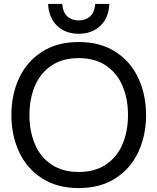

<svg xmlns="http://www.w3.org/2000/svg" viewBox="-20 -946 802 978"><path d="M38 -360Q38 -463 77 -547.5Q116 -632 193.5 -682Q271 -732 381 -732Q491 -732 568.5 -682Q646 -632 685 -547.5Q724 -463 724 -360Q724 -257 685 -172.5Q646 -88 568.5 -38Q491 12 381 12Q271 12 193.5 -38Q116 -88 77 -172.5Q38 -257 38 -360ZM632 -360Q632 -442 604.5 -507.5Q577 -573 520.5 -611.5Q464 -650 381 -650Q298 -650 241.5 -611.5Q185 -573 157.5 -507.5Q130 -442 130 -360Q130 -278 157.5 -212.5Q185 -147 241.5 -108.5Q298 -70 381 -70Q464 -70 520.5 -108.5Q577 -147 604.5 -212.5Q632 -278 632 -360ZM225 -926H297Q300 -884 322.5 -863Q345 -842 381 -842Q417 -842 439.5 -863Q462 -884 465 -926H537Q534 -856 491.5 -815Q449 -774 381 -774Q313 -774 270.5 -815Q228 -856 225 -926Z"/></svg>

Font: Aspekta Variable
Style: Regular
Weight: 400
Designer: Ivo Dolenc
Version: Version 2.100